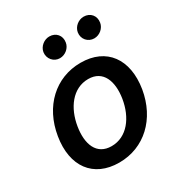

<svg xmlns="http://www.w3.org/2000/svg" viewBox="-179 -884 963 1022"><g transform="rotate(-30 302.5 -373.0)"><path d="M259.2 11C413.7 11 531.2 -99.8 558.9 -266.3C586.6 -437.9 503.2 -552.6 344.8 -552.6C190 -552.6 72.1 -441.8 45.1 -274.1C17 -103.7 100.1 11 259.2 11ZM161.9 -266.7C178.6 -371.1 240.8 -457.4 336.6 -457.4C428.3 -457.4 458.1 -375 442.1 -274.9C425.1 -170.1 362.9 -85.2 267.4 -85.2C175.1 -85.2 145.6 -166.5 161.9 -266.7ZM202.4 -700.3C196.7 -661.9 225.1 -628.2 263.1 -628.2C297.2 -628.2 326.7 -654.5 331.3 -685.4C338.1 -725.5 311.4 -757.1 270.6 -757.1C239 -757.1 207.7 -733 202.4 -700.3ZM413.4 -700.3C407 -660.9 436.1 -628.2 474.1 -628.2C508.2 -628.2 537.6 -654.5 542.3 -685.4C549 -725.5 522.4 -757.1 481.5 -757.1C449.9 -757.1 419 -733 413.4 -700.3Z"/></g></svg>

Font: Magic Ui Pro Semi Bold
Style: Italic
Weight: 600
Italic angle: -9.39999°
Designer: Stefan Endress, Andreas Faust
Version: Version 1.000;FEAKit 1.0